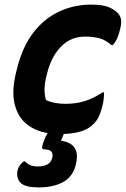

<svg xmlns="http://www.w3.org/2000/svg" viewBox="-20 -570 546 834"><path d="M375 -550Q431 -550 458 -536.5Q485 -523 495 -509Q504 -498 506 -483Q508 -468 501 -440Q495 -417 488.5 -402.5Q482 -388 470 -374H464Q441 -395 414.5 -403Q388 -411 350 -411Q287 -411 244.5 -367Q202 -323 184 -249L181 -237Q174 -209 173.5 -183Q173 -157 180 -135Q216 -119 264 -119Q309 -119 347 -130.5Q385 -142 426 -169H432Q432 -156 430.5 -140.5Q429 -125 425 -111Q416 -75 406 -57Q396 -39 376 -22Q359 -8 330.5 1Q302 10 257 12Q254 19 251.5 25.5Q249 32 247 36L245 41Q287 48 302.5 70Q318 92 313 126Q304 190 260.5 217Q217 244 149 244Q91 244 71.5 226Q52 208 55 177Q57 163 64.5 151Q72 139 83 131H89Q99 142 111.5 147.5Q124 153 145 153Q202 153 208 110Q212 79 174 79Q161 79 163 68Q165 57 171.5 39.5Q178 22 187 8Q132 -1 94 -32.5Q56 -64 43 -120.5Q30 -177 51 -260L55 -276Q79 -370 126.5 -430.5Q174 -491 238.5 -520.5Q303 -550 375 -550Z"/></svg>

Font: Recursive Sn Csl St
Style: Bold Italic
Weight: 700
Italic angle: -15°
Version: Version 1.079;hotconv 1.0.112;makeotfexe 2.5.65598; ttfautoh